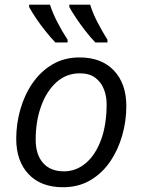

<svg xmlns="http://www.w3.org/2000/svg" viewBox="-20 -786 603 814"><path d="M246.6 7.8Q153.8 7.8 101.3 -47.6Q48.8 -103 48.8 -197.8Q48.8 -260.7 66.2 -322Q83.5 -383.3 117.7 -433.1Q151.9 -482.9 201.9 -512.7Q252 -542.5 317.4 -542.5Q410.6 -542.5 463.1 -486.8Q515.6 -431.2 515.6 -335.9Q515.6 -273.9 498.5 -212.9Q481.4 -151.9 447.5 -101.8Q413.6 -51.8 363.3 -22Q313 7.8 246.6 7.8ZM251.5 -59.6Q302.2 -59.6 343.3 -94Q384.3 -128.4 408.2 -192.6Q432.1 -256.8 432.1 -345.2Q432.1 -377 420.9 -406.7Q409.7 -436.5 384.8 -455.8Q359.9 -475.1 318.4 -475.1Q261.2 -475.1 219.2 -437.3Q177.2 -399.4 154.3 -335.7Q131.3 -272 131.3 -194.3Q131.3 -130.4 162.6 -95Q193.8 -59.6 251.5 -59.6ZM384.3 -606Q365.2 -625.5 344 -652.6Q322.8 -679.7 304 -707.5Q285.2 -735.4 273.9 -756.3V-766.1H362.3Q373.5 -729.5 394 -690.2Q414.6 -650.9 435.5 -617.7V-606ZM214.8 -606Q195.8 -625.5 174.1 -652.6Q152.3 -679.7 133.5 -707.5Q114.7 -735.4 103.5 -756.3V-766.1H191.9Q203.6 -729.5 224.1 -690.2Q244.6 -650.9 266.6 -617.7V-606Z"/></svg>

Font: Open Sans
Style: Italic
Weight: 400
Italic angle: -12°
Designer: Monotype Design Team
Foundry: Monotype Imaging Inc.
Version: Version 3.000; ttfautohint (v1.8.4)